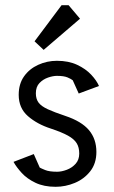

<svg xmlns="http://www.w3.org/2000/svg" viewBox="-20 -715 437 739"><path d="M194 4Q149 4 116.5 -11.5Q84 -27 63.5 -49.5Q43 -72 32 -92L110 -122L133 -70Q138 -67 154 -60.5Q170 -54 200 -54Q217 -54 237 -61.5Q257 -69 271 -84.5Q285 -100 285 -124Q285 -148 275 -164Q265 -180 241.5 -193Q218 -206 176 -220Q123 -237 87.5 -268Q52 -299 52 -350Q52 -392 72.5 -421Q93 -450 127 -465.5Q161 -481 199 -481Q244 -481 277 -465.5Q310 -450 331 -427.5Q352 -405 361 -384L283 -355L260 -406Q254 -411 240 -417Q226 -423 199 -423Q184 -423 165 -416.5Q146 -410 132 -395.5Q118 -381 118 -356Q118 -334 128.5 -320Q139 -306 164 -294.5Q189 -283 231 -269Q294 -248 322.5 -214Q351 -180 351 -130Q351 -86 327.5 -56Q304 -26 268 -11Q232 4 194 4ZM148 -523 113 -556 217 -695H244L288 -643Z"/></svg>

Font: Kreon Light
Style: Regular
Weight: 300
Designer: Julia Petretta
Foundry: Julia Petretta and Eli Heuer
Version: Version 2.002